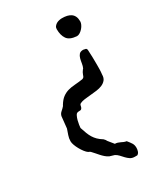

<svg xmlns="http://www.w3.org/2000/svg" viewBox="-165 -720 690 795"><g transform="rotate(-30 179.5 -322.0)"><path d="M323.7 -596.2Q323.7 -589.8 320.1 -581.8Q316.4 -573.7 310.3 -566.7Q304.2 -559.6 296.6 -554.7Q289.1 -549.8 281.2 -549.8Q247.6 -552.2 235.4 -569.8Q223.1 -587.4 223.1 -616.7Q223.1 -624.5 227.5 -630.1Q231.9 -635.7 238 -639.2Q244.1 -642.6 251.2 -644Q258.3 -645.5 264.2 -645.5Q277.3 -645.5 288.1 -643.1Q298.8 -640.6 306.9 -635Q314.9 -629.4 319.3 -619.9Q323.7 -610.4 323.7 -596.2ZM104 -214.4V-212.9Q109.4 -196.8 114 -184.3Q118.7 -171.9 125 -161.6Q131.3 -151.4 140.1 -142.6Q148.9 -133.8 163.1 -125Q166 -122.6 169.2 -118.2Q172.4 -113.8 173.3 -111.3L194.3 -85.4Q201.2 -85.4 207 -83.5Q212.9 -81.5 218.5 -78.9Q224.1 -76.2 229.7 -73.7Q235.4 -71.3 242.2 -70.3Q247.6 -63.5 251.7 -58.3Q255.9 -53.2 258.5 -48.3Q261.2 -43.5 262.5 -38.1Q263.7 -32.7 263.7 -26.4Q263.7 -18.6 261 -10.3Q258.3 -2 251 2.4H239.3Q226.6 2.4 217.8 -3.4Q209 -9.3 201.7 -17.1Q194.3 -24.9 187 -33Q179.7 -41 170.4 -45.4L147.9 -52.2Q139.2 -56.6 131.6 -63.2Q124 -69.8 117.2 -77.4Q110.4 -85 104 -92.5Q97.7 -100.1 91.3 -106.4Q90.3 -107.4 87.2 -109.1Q84 -110.8 82 -111.3Q75.2 -115.7 67.9 -125.2Q60.5 -134.8 54.4 -145.8Q48.3 -156.7 44.4 -167.5Q40.5 -178.2 40.5 -186Q40.5 -200.2 45.2 -213.4Q49.8 -226.6 54.2 -239.3L60.1 -295.4Q62.5 -305.7 71 -313Q79.6 -320.3 85.4 -327.1Q85.9 -328.1 86.9 -329.1Q87.4 -330.1 87.9 -331.1Q88.4 -332 88.9 -333Q100.6 -352.1 113.3 -361.3Q126 -370.6 140.6 -374.8Q155.3 -378.9 172.4 -380.1Q189.5 -381.3 210.4 -384.3Q215.3 -385.7 217.5 -387.9Q219.7 -390.1 220.9 -393.1Q222.2 -396 223.4 -399.9Q224.6 -403.8 227.1 -408.2Q227.1 -408.2 228.3 -410.2Q229.5 -412.1 231 -414.3Q232.4 -416.5 233.9 -418.5Q235.4 -420.4 236.3 -420.9Q240.7 -430.2 242.4 -441.9Q244.1 -453.6 246.8 -463.9Q249.5 -474.1 255.6 -481.2Q261.7 -488.3 275.4 -488.3L287.1 -485.8Q289.1 -484.9 290.5 -482.2Q292 -479.5 292 -477.1Q293 -459.5 293.5 -442.1Q293.9 -424.8 293.9 -406.2Q293.9 -395.5 293.7 -384.3Q293.5 -373 292 -360.8Q292 -344.7 284.4 -335.4Q276.9 -326.2 264.9 -321Q252.9 -315.9 238 -314Q223.1 -312 208.3 -310.8Q193.4 -309.6 179.7 -307.9Q166 -306.2 157.2 -301.8Q151.9 -299.3 150.9 -293.5Q149.9 -287.6 147.9 -283.2Q144.5 -277.8 141.6 -277.1Q138.7 -276.4 133.3 -276.4Q127.4 -276.4 126 -275.4Q120.6 -274.4 116.5 -266.1Q112.3 -257.8 109.6 -247.6Q106.9 -237.3 105.5 -227.5Q104 -217.8 104 -214.4Z"/></g></svg>

Font: IM FELL English
Style: Regular
Weight: 400
Designer: Igino Marini
Foundry: Igino Marini
Version: 3.00